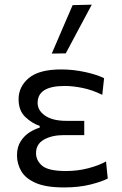

<svg xmlns="http://www.w3.org/2000/svg" viewBox="-20 -812 536 842"><path d="M260.5 10Q181 10 136 -10Q91 -30 72.8 -62.2Q54.5 -94.5 54.5 -130.5Q54.5 -167.5 70.8 -192.5Q87 -217.5 110.2 -232Q133.5 -246.5 154 -252V-260Q120.5 -271 91 -299Q61.5 -327 61.5 -377Q61.5 -432 106.5 -469.8Q151.5 -507.5 248.5 -507.5Q301.5 -507.5 353.8 -496Q406 -484.5 436.5 -469L428.5 -396Q385 -417.5 342.8 -426.2Q300.5 -435 263.5 -435Q145 -435 145 -361Q145 -327.5 177.8 -304.8Q210.5 -282 272 -282H349.5V-219.5H260.5Q207.5 -219.5 172.8 -199.8Q138 -180 138 -140.5Q138 -107.5 165.5 -84.8Q193 -62 269.5 -62Q320.5 -62 367.2 -74.2Q414 -86.5 445 -104L452.5 -29Q427 -15.5 376.8 -2.8Q326.5 10 260.5 10ZM207 -577Q230 -630.5 253 -684Q276 -737 298.5 -789.5L382.5 -791.5Q353.5 -737.5 325 -684.2Q296.5 -631 268.5 -578Z"/></svg>

Font: Heraclito
Style: Regular
Weight: 400
Designer: Kostas Bartsokas (font) & Cristiano Sobral (main changes)
Foundry: Kostas Bartsokas (font) & Cristiano Sobral (main changes)
Version: Version 1.00;July 8, 2020;FontCreator 13.0.0.2655 64-bit